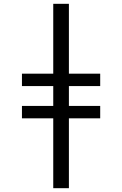

<svg xmlns="http://www.w3.org/2000/svg" viewBox="-20 -843 640 1006"><path d="M259 143V-223H95V-288H259V-392H95V-457H259V-823H341V-457H505V-392H341V-288H505V-223H341V143Z"/></svg>

Font: Iosevka HT Extended
Style: Regular
Weight: 400
Width: 7
Monospace: yes
Designer: Belleve Invis
Foundry: Belleve Invis
Version: Version 32.3.0; ttfautohint (v1.8.4)